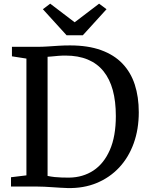

<svg xmlns="http://www.w3.org/2000/svg" viewBox="-20 -992 790 1021"><path d="M339 8Q320.5 7.5 300 6.2Q279.5 5 258.2 3.5Q237 2 216.5 1Q196 0 177 0H38.5V-49.5L120.5 -59.5V-680.5L43.5 -692.5V-743H176Q206.5 -743 235.5 -745Q264.5 -747 293.2 -748.8Q322 -750.5 352.5 -750.5Q448 -750.5 517.2 -725.5Q586.5 -700.5 631 -654Q675.5 -607.5 696.8 -542Q718 -476.5 718 -395Q718 -304.5 691 -229.8Q664 -155 613.8 -101.2Q563.5 -47.5 494 -18.8Q424.5 10 339 8ZM348 -47.5Q421 -48.5 476.8 -85.2Q532.5 -122 564.2 -194.5Q596 -267 596 -375Q596 -453 579.8 -512.5Q563.5 -572 530.5 -613Q497.5 -654 447 -675.2Q396.5 -696.5 328 -696.5Q307.5 -696.5 290 -695Q272.5 -693.5 258 -692Q243.5 -690.5 233 -690V-56.5Q252 -52.5 271 -50.5Q290 -48.5 309 -48Q328 -47.5 348 -47.5ZM334 -804.5 208 -943 247 -972.5 377 -873.5 507 -972.5 546.5 -943 420.5 -804.5Z"/></svg>

Font: Merriweather 24pt Medium
Style: Regular
Weight: 500
Designer: Eben Sorkin
Foundry: Eben Sorkin
Version: Version 2.100